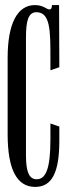

<svg xmlns="http://www.w3.org/2000/svg" viewBox="-20 -727 260 754"><path d="M117 -707C48 -707 10 -634 10 -500V-200C10 -62 46 7 118 7C184 7 213 -49 213 -175V-230L178 -242V-180C178 -70 162 -23 124 -23C95 -23 82 -51 82 -116V-579C82 -645 91 -679 123 -679C178 -679 178 -606 178 -497V-451L213 -463L212 -707H184C184 -696 181 -690 174 -690C162 -690 151 -707 117 -707Z"/></svg>

Font: Americaine Condensed
Style: Regular
Weight: 400
Width: 3
Designer: Alan Madić
Foundry: ESAD Valence
Version: Version 0.001;Glyphs 3.1.2 (3151)